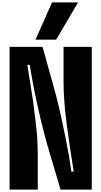

<svg xmlns="http://www.w3.org/2000/svg" viewBox="-20 -1581 845 1601"><path d="M295 -291V0H60V-1190H335L424 -870Q436 -829 449 -778.5Q462 -728 474 -677.5Q486 -627 494 -588Q512 -505 526 -434Q540 -363 554 -288Q560 -252 565 -218Q570 -183 575 -150H595Q587 -203 580 -245.5Q573 -288 566 -333Q559 -378 551 -440Q544 -484 537 -539.5Q530 -595 524 -649.5Q518 -704 516 -746Q513 -783 511.5 -818.5Q510 -854 510 -887V-1190H745V0H485L393 -309Q383 -341 370 -389Q357 -437 342.5 -491.5Q328 -546 316 -599Q299 -672 282 -749.5Q265 -827 252 -902Q245 -938 239 -973Q233 -1008 228 -1040H208Q218 -975 230 -902.5Q242 -830 254 -749Q264 -671 274 -591.5Q284 -512 290 -436Q292 -398 293.5 -361.5Q295 -325 295 -291ZM448 -1250H276L414 -1561H631Z"/></svg>

Font: Boldonse
Style: Regular
Weight: 400
Designer: Universitype Foundry
Foundry: Universitype Foundry
Version: Version 1.000; ttfautohint (v1.8.4.7-5d5b)